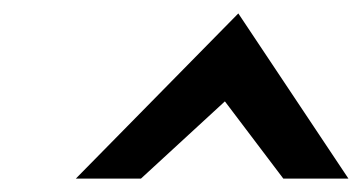

<svg xmlns="http://www.w3.org/2000/svg" viewBox="-20 -773 539 286"><path d="M93 -507H190L315 -622L402 -507H499L335 -753Z"/></svg>

Font: Charger Sport
Style: BdObl
Weight: 700
Designer: Jasper
Foundry: Cannot Into Space Fonts
Version: Version 1.1